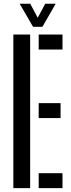

<svg xmlns="http://www.w3.org/2000/svg" viewBox="-20 -980 368 1000"><path d="M49.5 0V-800H137V0ZM181.5 -722V-800H305.5V-722ZM181.5 -365V-443H295.5V-365ZM181.5 0V-78H305.5V0ZM152 -840.5 82.5 -960.5H137.5L176.5 -887.5L215.5 -960.5H270L201 -840.5Z"/></svg>

Font: Big Shoulders Stencil Display SemiBold
Style: Regular
Weight: 600
Designer: Patric King
Foundry: XO Type Co
Version: Version 1.000